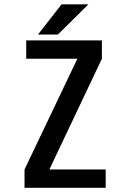

<svg xmlns="http://www.w3.org/2000/svg" viewBox="-20 -892 610 912"><path d="M160.5 -728 272.5 -871.5H400L255 -728ZM214.5 -87H482V0H96.5V-87L347.5 -613H104.5V-700H464V-613Z"/></svg>

Font: League Mono Narrow Medium
Style: Regular
Weight: 500
Width: 3
Designer: Tyler Finck
Foundry: The League of Moveable Type / Tyler Finck
Version: Version 2.210